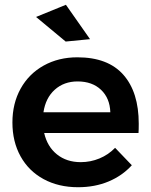

<svg xmlns="http://www.w3.org/2000/svg" viewBox="-20 -779 632 804"><path d="M561 -261Q561 -235 560 -222H165Q178 -165 218.5 -132.5Q259 -100 318 -100Q359 -100 396.5 -115.5Q434 -131 462 -160L532 -87Q492 -43 434.5 -19Q377 5 307 5Q225 5 162.5 -29Q100 -63 66 -124.5Q32 -186 32 -266Q32 -346 66.5 -408Q101 -470 163 -504.5Q225 -539 304 -539Q432 -539 496.5 -466Q561 -393 561 -261ZM442 -309Q440 -368 403 -403Q366 -438 305 -438Q248 -438 209.5 -403.5Q171 -369 162 -309ZM256 -759 357 -615 255 -605 131 -708Z"/></svg>

Font: Gontserrat Medium
Style: Regular
Weight: 500
Designer: Julieta Ulanovsky
Foundry: Julieta Ulanovsky
Version: Version 6.001